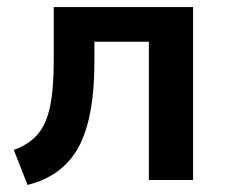

<svg xmlns="http://www.w3.org/2000/svg" viewBox="-20 -509 637 543"><path d="M58 14 19 -85Q61 -100 86 -128.5Q111 -157 121.5 -207.5Q132 -258 132 -338V-489H526V0H401V-391H247V-334Q247 -176 202.5 -93.5Q158 -11 58 14Z"/></svg>

Font: Nunito Sans
Style: Bold
Weight: 700
Designer: Vernon Adams
Foundry: Vernon Adams
Version: Version 3.101; ttfautohint (v1.8.4.7-5d5b);gftools[0.9.27]